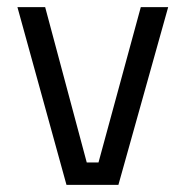

<svg xmlns="http://www.w3.org/2000/svg" viewBox="-20 -520 522 540"><path d="M29 -500H107L224 -63H257L376 -500H453L313 0H167Z"/></svg>

Font: TypoPRO Titillium Maps
Style: 400 wt
Weight: 400
Designer: Campivisivi
Foundry: Accademia di Belle Arti di Urbino and students of MA course of Visual design
Version: Version 001.001